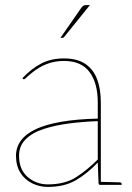

<svg xmlns="http://www.w3.org/2000/svg" viewBox="-20 -728 521 756"><path d="M168 8Q136 8 107 -6Q78 -20 60.5 -47.5Q43 -75 43 -115Q43 -148 62.5 -174.5Q82 -201 122 -220Q161 -238 221.5 -248.5Q282 -259 365 -261V-324Q365 -401 332.5 -444.5Q300 -488 232 -488Q201 -488 174.5 -479.5Q148 -471 125 -455.5Q102 -440 80 -419Q78 -417 75.5 -416Q73 -415 71 -417L68 -420Q104 -458 142.5 -478Q181 -498 232 -498Q283 -498 315 -477Q347 -456 362 -417Q377 -378 377 -324V0H375Q371 0 369.5 -2Q368 -4 368 -8L365 -88Q323 -44 278 -18Q233 8 168 8ZM168 -2Q236 -2 280 -30.5Q324 -59 365 -100V-251Q308 -249 253 -242Q198 -235 153 -220.5Q108 -206 81.5 -180Q55 -154 55 -115Q55 -60 89 -31Q123 -2 168 -2ZM374 0 375 -12 452 -10Q454 -10 456.5 -8.5Q459 -7 459 -5V0ZM218 -579 300 -697Q305 -704 309 -706Q313 -708 321 -708H334L233 -583Q232 -581 229.5 -580Q227 -579 225 -579Z"/></svg>

Font: Aleo Thin
Style: Regular
Weight: 250
Designer: Alessio Laiso
Foundry: Alessio Laiso
Version: Version 2.001;gftools[0.9.29]